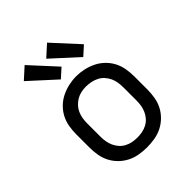

<svg xmlns="http://www.w3.org/2000/svg" viewBox="-215 -896 1030 1030"><g transform="rotate(-45 300.0 -380.5)"><path d="M300 8Q271 8 241.5 3Q212 -2 186 -15Q160 -28 138.5 -49Q117 -70 103.5 -96Q90 -122 85 -151.5Q80 -181 80 -210V-310Q80 -339 85 -368.5Q90 -398 103.5 -424Q117 -450 138.5 -471Q160 -492 186.5 -505Q213 -518 242 -524.5Q271 -531 300 -531Q329 -531 358 -524.5Q387 -518 413.5 -505Q440 -492 461.5 -471Q483 -450 496.5 -424Q510 -398 515 -368.5Q520 -339 520 -310V-210Q520 -181 515 -151.5Q510 -122 496.5 -96Q483 -70 461.5 -49Q440 -28 414 -15Q388 -2 358.5 3Q329 8 300 8ZM300 -66Q319 -66 337.5 -69.5Q356 -73 373 -82Q390 -91 402.5 -105Q415 -119 423 -136.5Q431 -154 434 -172.5Q437 -191 437 -210V-310Q437 -329 434 -348Q431 -367 423 -384Q415 -401 402 -415.5Q389 -430 372 -438.5Q355 -447 336 -451Q317 -455 298 -455Q279 -455 260.5 -451Q242 -447 226 -437.5Q210 -428 197 -414Q184 -400 176.5 -383Q169 -366 166 -347.5Q163 -329 163 -310V-210Q163 -191 166 -172.5Q169 -154 177 -136.5Q185 -119 197.5 -105Q210 -91 227 -82Q244 -73 262.5 -69.5Q281 -66 300 -66ZM400 -577 253 -711 317 -769 451 -623ZM230 -577 83 -711 147 -769 281 -623Z"/></g></svg>

Font: Iosevka Custom Extended
Style: Regular
Weight: 400
Width: 7
Monospace: yes
Designer: Belleve Invis
Foundry: Belleve Invis
Version: Version 11.2.4; ttfautohint (v1.8.4)